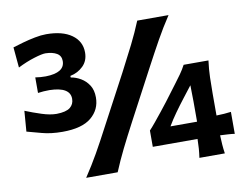

<svg xmlns="http://www.w3.org/2000/svg" viewBox="-84 -920 1331 1038"><g transform="rotate(-10 581.5 -401.0)"><path d="M226.1 -267.1Q162.6 -267.1 113.8 -280.5Q64.9 -293.9 33.2 -302.2L42 -415Q84 -397.9 129.9 -383.1Q175.8 -368.2 211.4 -368.2Q263.7 -369.1 285.6 -386.7Q307.6 -404.3 307.6 -434.1Q307.6 -499 195.3 -501.5Q179.7 -501.5 163.3 -500.5Q147 -499.5 131.3 -497.1V-582.5Q145.5 -580.1 159.4 -579.1Q173.3 -578.1 188.5 -578.1Q293 -580.1 293 -644Q293 -672.9 270 -686.5Q247.1 -700.2 208 -701.2Q188.5 -701.2 144.8 -687.7Q101.1 -674.3 53.7 -650.4L43.5 -762.7Q66.4 -770 99.4 -779.3Q132.3 -788.6 167 -795.4Q201.7 -802.2 229.5 -802.2Q318.8 -802.2 369.4 -766.1Q419.9 -730 419.9 -668.9Q419.9 -623 390.6 -594.5Q361.3 -565.9 319.8 -557.6V-548.8Q348.1 -544.4 374.5 -528.8Q400.9 -513.2 418.2 -486.3Q435.5 -459.5 435.5 -419.4Q435.5 -352.5 384.3 -309.8Q333 -267.1 226.1 -267.1ZM308.1 0Q348.6 -61 382.1 -119.9Q415.5 -178.7 455.1 -254.4L600.6 -527.8Q641.6 -606 671.6 -666Q701.7 -726.1 727.5 -789.1H899.4Q857.9 -726.1 824.5 -666Q791 -606 749.5 -527.8L604.5 -254.4Q564.5 -178.7 535.4 -119.9Q506.3 -61 481 0ZM1061 -100.6Q1062 -72.8 1063.7 -49.6Q1065.4 -26.4 1069.3 0H929.7Q933.6 -26.9 935.3 -50.5Q937 -74.2 937.5 -102.5H691.9V-191.9Q706.1 -207 725.6 -230.7Q745.1 -254.4 765.9 -280.5Q786.6 -306.6 803.7 -328.6L868.7 -415Q886.7 -438.5 903.8 -462.6Q920.9 -486.8 933.1 -510.3H1069.3Q1063 -462.9 1061.8 -418.2Q1060.5 -373.5 1060.5 -329.1V-209.5Q1081.5 -210 1102.8 -211.4Q1124 -212.9 1140.6 -215.3V-94.7Q1124.5 -97.2 1103.3 -98.4Q1082 -99.6 1061 -100.6ZM805.2 -194.8H951.2V-305.7Q951.2 -350.6 949.7 -395L899.9 -330.6Q874.5 -297.9 849.9 -263.4Q825.2 -229 805.2 -194.8Z"/></g></svg>

Font: Pinar-FD Bold
Style: Regular
Weight: 700
Designer: Amin Abedi
Version: Version 3.000